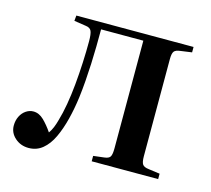

<svg xmlns="http://www.w3.org/2000/svg" viewBox="-82 -610 792 720"><g transform="rotate(15 314.0 -250.0)"><path d="M85 13Q54 13 32 -6.5Q10 -26 10 -54Q10 -74 18 -90Q26 -106 39.5 -115Q53 -124 68 -124Q90 -124 108.5 -106Q127 -88 144 -63Q152 -74 157.5 -87.5Q163 -101 167 -116Q176 -146 182.5 -183.5Q189 -221 193 -263.5Q197 -306 199 -349.5Q201 -393 201 -432Q201 -460 196 -471.5Q191 -483 174 -485L128 -492L130 -513H585V-492L542 -486Q523 -484 517 -476Q511 -468 511 -446V-69Q511 -46 517 -37.5Q523 -29 541 -27L585 -21V0H327V-21L369 -26Q387 -28 392 -37Q397 -46 397 -69V-487H233Q233 -454 232.5 -420Q232 -386 230.5 -352.5Q229 -319 226.5 -285.5Q224 -252 220 -220Q214 -174 203.5 -132.5Q193 -91 177.5 -58Q162 -25 139 -6Q116 13 85 13Z"/></g></svg>

Font: Literata 60pt Medium
Style: Regular
Weight: 500
Designer: Latin by Veronika Burian and Jose Scaglione. Greek by Irene Vlachou. Cyrillic by Vera Evstafieva.
Foundry: TypeTogether
Version: Version 3.103;gftools[0.9.29]